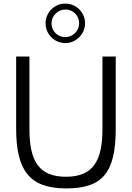

<svg xmlns="http://www.w3.org/2000/svg" viewBox="-20 -1037 735 1070"><path d="M344 -830C301 -830 267 -864 267 -906C267 -949 302 -984 345 -984C387 -984 421 -950 421 -907C421 -865 386 -830 344 -830ZM70 -322C70 -91 141 13 349 13C554 13 625 -77 625 -322V-722H551V-319C551 -142 500 -52 348 -52C195 -52 144 -141 144 -319V-722H70ZM344 -1017C283 -1017 234 -968 234 -907C234 -846 283 -797 344 -797C404 -797 454 -847 454 -907C454 -968 405 -1017 344 -1017Z"/></svg>

Font: Perun Light
Style: Regular
Weight: 300
Foundry: Copyright (c) Stefan Peev, Context Ltd, 2016
Version: Version 1.089